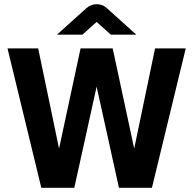

<svg xmlns="http://www.w3.org/2000/svg" viewBox="-20 -900 926 920"><path d="M178 0 16 -668H163L263 -188L366 -668H520L623 -188L723 -668H870L708 0H550L443 -485L336 0ZM253 -734 393 -860Q404 -870 417 -875Q430 -880 443 -880Q457 -880 470 -875Q483 -870 493 -860L633 -734H511L443 -795L375 -734Z"/></svg>

Font: Atkinson Hyperlegible Next
Style: Bold
Weight: 700
Designer: Elliott Scott, Megan Eiswerth, Linus Boman, Theodore Petrosky, Letters from Sweden
Foundry: Applied Design Works, Letters from Sweden
Version: Version 2.001